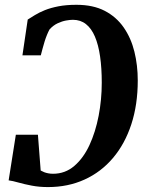

<svg xmlns="http://www.w3.org/2000/svg" viewBox="-20 -771 620 800"><path d="M298.5 -751Q368 -751 416.5 -725.8Q465 -700.5 495.5 -656.5Q526 -612.5 540 -555.8Q554 -499 554 -435.5Q554 -335 527.2 -253.2Q500.5 -171.5 450.8 -112.8Q401 -54 332.2 -22.8Q263.5 8.5 180 8.5Q144 8.5 112.5 2.5Q81 -3.5 56.5 -10.5Q32 -17.5 16 -19.5L46 -209.5H138L149.5 -60.5Q156.5 -56.5 164.2 -53.5Q172 -50.5 181.2 -48.8Q190.5 -47 201 -47Q251.5 -47 289.5 -79.5Q327.5 -112 352.8 -166.5Q378 -221 391 -288.5Q404 -356 404 -426.5Q404 -487.5 397 -536Q390 -584.5 375.5 -618.5Q361 -652.5 338.2 -670.5Q315.5 -688.5 284 -688.5Q272 -688.5 255.2 -685.5Q238.5 -682.5 220.2 -674Q202 -665.5 186.5 -648.5Q181 -638.5 175.8 -625.8Q170.5 -613 166 -598.5Q161.5 -584 157.5 -569Q153.5 -554 150 -540.5H73.5L95.5 -689.5Q108 -697.5 125.5 -708.2Q143 -719 167.2 -728.8Q191.5 -738.5 224 -744.8Q256.5 -751 298.5 -751Z"/></svg>

Font: Merriweather 24pt SemiCondensed
Style: Bold Italic
Weight: 700
Width: 4
Italic angle: -7.8°
Designer: Eben Sorkin
Foundry: Eben Sorkin
Version: Version 2.101